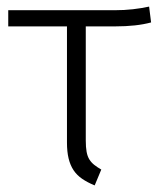

<svg xmlns="http://www.w3.org/2000/svg" viewBox="-20 -554 478 582"><path d="M240 -474V-128Q240 -108 242.5 -94Q245 -80 251 -70.5Q257 -61 266 -54Q275 -47 287 -40L267 8Q245 -1 229 -12Q213 -23 203 -38Q193 -53 188 -73.5Q183 -94 183 -122V-474H5V-523H327Q357 -523 383 -526Q409 -529 432 -534L438 -486Q394 -474 329 -474Z"/></svg>

Font: Jldddboxgfspflltxgxzjzlszac
Style: Regular
Weight: 300
Designer: Carrois Corporate & Edenspiekermann
Foundry: Carrois Corporate GbR & Edenspiekermann AG
Version: Version 2.001